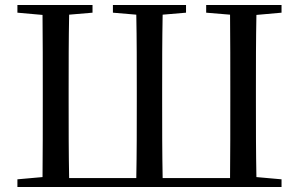

<svg xmlns="http://www.w3.org/2000/svg" viewBox="-20 -752 1202 772"><path d="M204 0H1112V-31L1011 -40C1009 -140 1009 -240 1009 -345V-390C1009 -492 1009 -593 1011 -692L1112 -701V-732H809V-701L905 -693C906 -593 906 -493 906 -390V-345C906 -238 906 -136 905 -36H634C632 -136 632 -238 632 -345V-390C632 -492 632 -593 634 -693L728 -701V-732H434V-701L528 -693C530 -593 530 -493 530 -390V-345C530 -239 530 -137 528 -36H258C256 -136 256 -238 256 -345V-390C256 -493 256 -593 258 -693L352 -701V-732H50V-701L151 -692C152 -593 152 -492 152 -390V-345C152 -240 152 -140 151 -40L50 -31V0Z"/></svg>

Font: Source Han Serif SC Medium
Style: Regular
Weight: 500
Designer: Ryoko NISHIZUKA 西塚涼子 (kana & ideographs); Frank Grießhammer (Latin, Greek & Cyrillic); Wenlong ZHANG 张文龙 (bopomofo); San
Foundry: Adobe
Version: Version 2.003;hotconv 1.1.1;makeotfexe 2.6.0